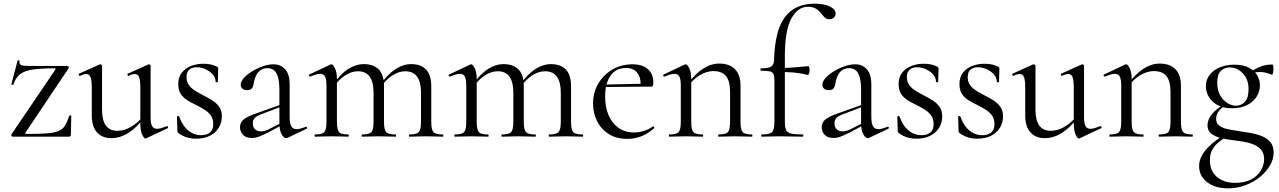

<svg xmlns="http://www.w3.org/2000/svg" viewBox="-20 -746 6983 1048"><path d="M42 -12 282 -366Q286 -373 277 -373Q204 -373 159 -366.5Q114 -360 89.5 -341Q65 -322 53 -284Q52 -281 46.5 -282.5Q41 -284 42 -286L76 -415Q77 -417 83 -416.5Q89 -416 87 -414Q83 -397 94.5 -391.5Q106 -386 135 -386Q171 -386 223.5 -386Q276 -386 347 -386Q351 -386 354 -382Q357 -378 355 -374L119 -22Q115 -15 124 -15Q193 -15 234.5 -18Q276 -21 299 -30.5Q322 -40 334.5 -60Q347 -80 358 -114Q359 -116 364 -116Q369 -116 369 -114L367 -11Q367 -7 364.5 -3.5Q362 0 358 0Q311 0 258 0Q205 0 152 0Q99 0 49 0Q45 0 42.5 -4Q40 -8 42 -12Z M587 8Q538 8 509.5 -23.5Q481 -55 481 -115V-268Q481 -307 474.5 -324.5Q468 -342 451 -342Q437 -342 417 -332Q413 -331 410.5 -337Q408 -343 412 -344L523 -394Q525 -395 527 -395Q530 -395 533.5 -392.5Q537 -390 537 -387V-148Q537 -89 558 -60.5Q579 -32 621 -32Q659 -32 697.5 -55Q736 -78 765 -117L770 -106Q724 -47 679.5 -19.5Q635 8 587 8ZM802 -387V-107Q802 -73 810 -58Q818 -43 837 -43Q847 -43 859.5 -46.5Q872 -50 890 -57Q895 -59 897 -53.5Q899 -48 895 -46L778 9Q776 10 774 10Q766 10 756 -11.5Q746 -33 746 -73V-268Q746 -307 739.5 -324.5Q733 -342 716 -342Q702 -342 682 -332Q678 -331 676 -337Q674 -343 678 -344L789 -394Q791 -395 792 -395Q795 -395 798.5 -392.5Q802 -390 802 -387Z M998 -325Q998 -299 1011.5 -281Q1025 -263 1045.5 -250.5Q1066 -238 1089 -226Q1115 -213 1138 -198.5Q1161 -184 1176 -163.5Q1191 -143 1191 -110Q1191 -78 1175 -50.5Q1159 -23 1127.5 -6Q1096 11 1050 11Q1025 11 1002 4.5Q979 -2 954 -19Q952 -21 950 -24Q948 -27 948 -31L946 -109Q946 -112 951.5 -112.5Q957 -113 958 -110Q970 -76 988 -53.5Q1006 -31 1029 -19.5Q1052 -8 1078 -8Q1110 -8 1127.5 -24Q1145 -40 1144 -71Q1143 -100 1129 -118Q1115 -136 1094.5 -148.5Q1074 -161 1052 -172Q1027 -184 1004.5 -197.5Q982 -211 967.5 -232Q953 -253 953 -287Q953 -326 973 -350.5Q993 -375 1024 -386.5Q1055 -398 1089 -398Q1108 -398 1126 -395Q1144 -392 1162 -383Q1171 -380 1171 -372Q1171 -356 1170 -338.5Q1169 -321 1169 -299Q1169 -297 1163 -297Q1157 -297 1157 -299Q1157 -322 1141 -340Q1125 -358 1101 -368.5Q1077 -379 1053 -379Q1029 -379 1013.5 -366Q998 -353 998 -325Z M1550 6Q1546 8 1542 8Q1529 8 1517 -13.5Q1505 -35 1505 -76V-255Q1505 -302 1496.5 -328Q1488 -354 1473.5 -364Q1459 -374 1441 -374Q1416 -374 1400 -361.5Q1384 -349 1376 -330Q1368 -311 1365 -292Q1364 -278 1356.5 -266Q1349 -254 1328 -254Q1312 -254 1303 -262Q1294 -270 1294 -284Q1294 -302 1312 -321.5Q1330 -341 1357.5 -357.5Q1385 -374 1415.5 -384.5Q1446 -395 1473 -395Q1511 -395 1536 -368.5Q1561 -342 1561 -285V-108Q1561 -73 1570 -57Q1579 -41 1599 -41Q1617 -41 1649 -54Q1654 -56 1656 -50.5Q1658 -45 1653 -43ZM1354 7Q1322 7 1306 -10.5Q1290 -28 1290 -51Q1290 -79 1312 -95.5Q1334 -112 1384 -129L1515 -176L1518 -165L1402 -121Q1379 -112 1369.5 -101Q1360 -90 1360 -73Q1360 -52 1372 -40.5Q1384 -29 1403 -29Q1414 -29 1424 -31.5Q1434 -34 1444 -39L1529 -82L1531 -70L1444 -23Q1414 -8 1394 -0.5Q1374 7 1354 7Z M2215 0Q2212 0 2212 -6Q2212 -12 2215 -12Q2254 -12 2266 -25.5Q2278 -39 2278 -81V-240Q2278 -357 2192 -357Q2156 -357 2120.5 -333.5Q2085 -310 2058 -270L2054 -282Q2097 -342 2139 -369Q2181 -396 2225 -396Q2277 -396 2305.5 -366.5Q2334 -337 2334 -275V-81Q2334 -39 2345.5 -25.5Q2357 -12 2397 -12Q2400 -12 2400 -6Q2400 0 2397 0Q2380 0 2356 -1Q2332 -2 2306 -2Q2280 -2 2256.5 -1Q2233 0 2215 0ZM1957 0Q1954 0 1954 -6Q1954 -12 1957 -12Q1996 -12 2007.5 -25.5Q2019 -39 2019 -81V-240Q2019 -357 1934 -357Q1898 -357 1862.5 -333.5Q1827 -310 1800 -270L1796 -282Q1838 -342 1880 -369Q1922 -396 1966 -396Q2018 -396 2047 -367Q2076 -338 2076 -277V-81Q2076 -39 2087.5 -25.5Q2099 -12 2139 -12Q2142 -12 2142 -6Q2142 0 2139 0Q2121 0 2097.5 -1Q2074 -2 2048 -2Q2022 -2 1998 -1Q1974 0 1957 0ZM1700 0Q1697 0 1697 -6Q1697 -12 1700 -12Q1739 -12 1750.5 -25.5Q1762 -39 1762 -81V-279Q1762 -312 1754.5 -327.5Q1747 -343 1727 -343Q1717 -343 1703.5 -339Q1690 -335 1673 -328Q1669 -327 1666.5 -332Q1664 -337 1668 -339L1784 -394Q1787 -395 1790 -395Q1797 -395 1808 -374Q1819 -353 1819 -313V-81Q1819 -39 1830.5 -25.5Q1842 -12 1881 -12Q1884 -12 1884 -6Q1884 0 1881 0Q1864 0 1840.5 -1Q1817 -2 1791 -2Q1765 -2 1741 -1Q1717 0 1700 0Z M2978 0Q2975 0 2975 -6Q2975 -12 2978 -12Q3017 -12 3029 -25.5Q3041 -39 3041 -81V-240Q3041 -357 2955 -357Q2919 -357 2883.5 -333.5Q2848 -310 2821 -270L2817 -282Q2860 -342 2902 -369Q2944 -396 2988 -396Q3040 -396 3068.5 -366.5Q3097 -337 3097 -275V-81Q3097 -39 3108.5 -25.5Q3120 -12 3160 -12Q3163 -12 3163 -6Q3163 0 3160 0Q3143 0 3119 -1Q3095 -2 3069 -2Q3043 -2 3019.5 -1Q2996 0 2978 0ZM2720 0Q2717 0 2717 -6Q2717 -12 2720 -12Q2759 -12 2770.5 -25.5Q2782 -39 2782 -81V-240Q2782 -357 2697 -357Q2661 -357 2625.5 -333.5Q2590 -310 2563 -270L2559 -282Q2601 -342 2643 -369Q2685 -396 2729 -396Q2781 -396 2810 -367Q2839 -338 2839 -277V-81Q2839 -39 2850.5 -25.5Q2862 -12 2902 -12Q2905 -12 2905 -6Q2905 0 2902 0Q2884 0 2860.5 -1Q2837 -2 2811 -2Q2785 -2 2761 -1Q2737 0 2720 0ZM2463 0Q2460 0 2460 -6Q2460 -12 2463 -12Q2502 -12 2513.5 -25.5Q2525 -39 2525 -81V-279Q2525 -312 2517.5 -327.5Q2510 -343 2490 -343Q2480 -343 2466.5 -339Q2453 -335 2436 -328Q2432 -327 2429.5 -332Q2427 -337 2431 -339L2547 -394Q2550 -395 2553 -395Q2560 -395 2571 -374Q2582 -353 2582 -313V-81Q2582 -39 2593.5 -25.5Q2605 -12 2644 -12Q2647 -12 2647 -6Q2647 0 2644 0Q2627 0 2603.5 -1Q2580 -2 2554 -2Q2528 -2 2504 -1Q2480 0 2463 0Z M3405 12Q3343 12 3301 -15.5Q3259 -43 3238 -87Q3217 -131 3217 -180Q3217 -241 3245.5 -289.5Q3274 -338 3322.5 -366.5Q3371 -395 3432 -395Q3487 -395 3516.5 -368.5Q3546 -342 3546 -296Q3546 -285 3544 -279Q3542 -273 3534 -273H3476Q3480 -322 3458.5 -348.5Q3437 -375 3398 -375Q3342 -375 3312.5 -333Q3283 -291 3283 -219Q3283 -162 3301.5 -118Q3320 -74 3355.5 -48.5Q3391 -23 3440 -23Q3466 -23 3493 -31Q3520 -39 3544 -56Q3546 -58 3549.5 -53.5Q3553 -49 3551 -46Q3515 -15 3479 -1.5Q3443 12 3405 12ZM3265 -271 3264 -284 3492 -289V-273Z M3903 0Q3900 0 3900 -6Q3900 -12 3903 -12Q3942 -12 3953.5 -25.5Q3965 -39 3965 -81V-243Q3965 -303 3943 -330.5Q3921 -358 3873 -358Q3837 -358 3799 -335Q3761 -312 3734 -272L3730 -284Q3774 -343 3817.5 -371Q3861 -399 3906 -399Q3961 -399 3991.5 -368.5Q4022 -338 4022 -277V-81Q4022 -39 4033.5 -25.5Q4045 -12 4084 -12Q4087 -12 4087 -6Q4087 0 4084 0Q4067 0 4043.5 -1Q4020 -2 3994 -2Q3968 -2 3944 -1Q3920 0 3903 0ZM3634 0Q3631 0 3631 -6Q3631 -12 3634 -12Q3673 -12 3684.5 -25.5Q3696 -39 3696 -81V-279Q3696 -312 3688.5 -327.5Q3681 -343 3661 -343Q3651 -343 3637.5 -339Q3624 -335 3607 -328Q3603 -327 3600.5 -332Q3598 -337 3602 -339L3718 -394Q3721 -395 3724 -395Q3731 -395 3742 -374Q3753 -353 3753 -313V-81Q3753 -39 3764.5 -25.5Q3776 -12 3815 -12Q3818 -12 3818 -6Q3818 0 3815 0Q3798 0 3774.5 -1Q3751 -2 3725 -2Q3699 -2 3675 -1Q3651 0 3634 0Z M4138 0Q4135 0 4135 -6Q4135 -12 4138 -12Q4181 -12 4194 -25Q4207 -38 4207 -81V-306Q4207 -330 4202 -341.5Q4197 -353 4182 -356.5Q4167 -360 4134 -360Q4131 -360 4131 -366.5Q4131 -373 4134 -373Q4176 -373 4190 -383Q4204 -393 4205 -418Q4210 -584 4266 -655Q4322 -726 4425 -726Q4478 -726 4509.5 -710.5Q4541 -695 4541 -673Q4541 -657 4530.5 -649Q4520 -641 4506 -641Q4494 -641 4485.5 -647.5Q4477 -654 4467 -667Q4452 -687 4434.5 -698Q4417 -709 4390 -709Q4335 -709 4299.5 -645Q4264 -581 4264 -439V-81Q4264 -52 4270.5 -37Q4277 -22 4298 -17Q4319 -12 4362 -12Q4365 -12 4365 -6Q4365 0 4362 0Q4329 0 4298 -1Q4267 -2 4234 -2Q4208 -2 4182.5 -1Q4157 0 4138 0ZM4389 -337Q4350 -347 4314.5 -350Q4279 -353 4239 -353V-375Q4278 -375 4314.5 -378Q4351 -381 4392 -385Q4395 -385 4397 -378Q4399 -371 4399 -361Q4399 -354 4396 -345Q4393 -336 4389 -337Z M4725 6Q4721 8 4717 8Q4704 8 4692 -13.5Q4680 -35 4680 -76V-255Q4680 -302 4671.5 -328Q4663 -354 4648.5 -364Q4634 -374 4616 -374Q4591 -374 4575 -361.5Q4559 -349 4551 -330Q4543 -311 4540 -292Q4539 -278 4531.5 -266Q4524 -254 4503 -254Q4487 -254 4478 -262Q4469 -270 4469 -284Q4469 -302 4487 -321.5Q4505 -341 4532.5 -357.5Q4560 -374 4590.5 -384.5Q4621 -395 4648 -395Q4686 -395 4711 -368.5Q4736 -342 4736 -285V-108Q4736 -73 4745 -57Q4754 -41 4774 -41Q4792 -41 4824 -54Q4829 -56 4831 -50.5Q4833 -45 4828 -43ZM4529 7Q4497 7 4481 -10.5Q4465 -28 4465 -51Q4465 -79 4487 -95.5Q4509 -112 4559 -129L4690 -176L4693 -165L4577 -121Q4554 -112 4544.5 -101Q4535 -90 4535 -73Q4535 -52 4547 -40.5Q4559 -29 4578 -29Q4589 -29 4599 -31.5Q4609 -34 4619 -39L4704 -82L4706 -70L4619 -23Q4589 -8 4569 -0.5Q4549 7 4529 7Z M4930 -325Q4930 -299 4943.5 -281Q4957 -263 4977.5 -250.5Q4998 -238 5021 -226Q5047 -213 5070 -198.5Q5093 -184 5108 -163.5Q5123 -143 5123 -110Q5123 -78 5107 -50.5Q5091 -23 5059.5 -6Q5028 11 4982 11Q4957 11 4934 4.5Q4911 -2 4886 -19Q4884 -21 4882 -24Q4880 -27 4880 -31L4878 -109Q4878 -112 4883.5 -112.5Q4889 -113 4890 -110Q4902 -76 4920 -53.5Q4938 -31 4961 -19.5Q4984 -8 5010 -8Q5042 -8 5059.5 -24Q5077 -40 5076 -71Q5075 -100 5061 -118Q5047 -136 5026.5 -148.5Q5006 -161 4984 -172Q4959 -184 4936.5 -197.5Q4914 -211 4899.5 -232Q4885 -253 4885 -287Q4885 -326 4905 -350.5Q4925 -375 4956 -386.5Q4987 -398 5021 -398Q5040 -398 5058 -395Q5076 -392 5094 -383Q5103 -380 5103 -372Q5103 -356 5102 -338.5Q5101 -321 5101 -299Q5101 -297 5095 -297Q5089 -297 5089 -299Q5089 -322 5073 -340Q5057 -358 5033 -368.5Q5009 -379 4985 -379Q4961 -379 4945.5 -366Q4930 -353 4930 -325Z M5262 -325Q5262 -299 5275.5 -281Q5289 -263 5309.5 -250.5Q5330 -238 5353 -226Q5379 -213 5402 -198.5Q5425 -184 5440 -163.5Q5455 -143 5455 -110Q5455 -78 5439 -50.5Q5423 -23 5391.5 -6Q5360 11 5314 11Q5289 11 5266 4.5Q5243 -2 5218 -19Q5216 -21 5214 -24Q5212 -27 5212 -31L5210 -109Q5210 -112 5215.5 -112.5Q5221 -113 5222 -110Q5234 -76 5252 -53.5Q5270 -31 5293 -19.5Q5316 -8 5342 -8Q5374 -8 5391.5 -24Q5409 -40 5408 -71Q5407 -100 5393 -118Q5379 -136 5358.5 -148.5Q5338 -161 5316 -172Q5291 -184 5268.5 -197.5Q5246 -211 5231.5 -232Q5217 -253 5217 -287Q5217 -326 5237 -350.5Q5257 -375 5288 -386.5Q5319 -398 5353 -398Q5372 -398 5390 -395Q5408 -392 5426 -383Q5435 -380 5435 -372Q5435 -356 5434 -338.5Q5433 -321 5433 -299Q5433 -297 5427 -297Q5421 -297 5421 -299Q5421 -322 5405 -340Q5389 -358 5365 -368.5Q5341 -379 5317 -379Q5293 -379 5277.5 -366Q5262 -353 5262 -325Z M5682 8Q5633 8 5604.5 -23.5Q5576 -55 5576 -115V-268Q5576 -307 5569.5 -324.5Q5563 -342 5546 -342Q5532 -342 5512 -332Q5508 -331 5505.5 -337Q5503 -343 5507 -344L5618 -394Q5620 -395 5622 -395Q5625 -395 5628.5 -392.5Q5632 -390 5632 -387V-148Q5632 -89 5653 -60.5Q5674 -32 5716 -32Q5754 -32 5792.5 -55Q5831 -78 5860 -117L5865 -106Q5819 -47 5774.5 -19.5Q5730 8 5682 8ZM5897 -387V-107Q5897 -73 5905 -58Q5913 -43 5932 -43Q5942 -43 5954.5 -46.5Q5967 -50 5985 -57Q5990 -59 5992 -53.5Q5994 -48 5990 -46L5873 9Q5871 10 5869 10Q5861 10 5851 -11.5Q5841 -33 5841 -73V-268Q5841 -307 5834.5 -324.5Q5828 -342 5811 -342Q5797 -342 5777 -332Q5773 -331 5771 -337Q5769 -343 5773 -344L5884 -394Q5886 -395 5887 -395Q5890 -395 5893.5 -392.5Q5897 -390 5897 -387Z M6307 0Q6304 0 6304 -6Q6304 -12 6307 -12Q6346 -12 6357.5 -25.5Q6369 -39 6369 -81V-243Q6369 -303 6347 -330.5Q6325 -358 6277 -358Q6241 -358 6203 -335Q6165 -312 6138 -272L6134 -284Q6178 -343 6221.5 -371Q6265 -399 6310 -399Q6365 -399 6395.5 -368.5Q6426 -338 6426 -277V-81Q6426 -39 6437.5 -25.5Q6449 -12 6488 -12Q6491 -12 6491 -6Q6491 0 6488 0Q6471 0 6447.5 -1Q6424 -2 6398 -2Q6372 -2 6348 -1Q6324 0 6307 0ZM6038 0Q6035 0 6035 -6Q6035 -12 6038 -12Q6077 -12 6088.5 -25.5Q6100 -39 6100 -81V-279Q6100 -312 6092.5 -327.5Q6085 -343 6065 -343Q6055 -343 6041.5 -339Q6028 -335 6011 -328Q6007 -327 6004.5 -332Q6002 -337 6006 -339L6122 -394Q6125 -395 6128 -395Q6135 -395 6146 -374Q6157 -353 6157 -313V-81Q6157 -39 6168.5 -25.5Q6180 -12 6219 -12Q6222 -12 6222 -6Q6222 0 6219 0Q6202 0 6178.5 -1Q6155 -2 6129 -2Q6103 -2 6079 -1Q6055 0 6038 0Z M6683 282Q6611 282 6568 247.5Q6525 213 6525 161Q6525 129 6542.5 99Q6560 69 6594 39.5Q6628 10 6678 -20L6688 -9Q6663 7 6639 24.5Q6615 42 6599.5 66.5Q6584 91 6584 129Q6584 186 6621.5 219Q6659 252 6723 252Q6774 252 6809 233.5Q6844 215 6862 185Q6880 155 6880 123Q6880 91 6864 72Q6848 53 6822 42.5Q6796 32 6764.5 27Q6733 22 6702 18Q6671 14 6641 6.5Q6611 -1 6591 -17Q6571 -33 6571 -62Q6571 -94 6595.5 -123Q6620 -152 6654 -172L6661 -165Q6641 -153 6629.5 -135Q6618 -117 6618 -97Q6618 -74 6634.5 -61Q6651 -48 6677.5 -42Q6704 -36 6732 -32Q6767 -27 6802 -21Q6837 -15 6866.5 -3.5Q6896 8 6914 29.5Q6932 51 6932 88Q6932 122 6912.5 156Q6893 190 6859 218.5Q6825 247 6779.5 264.5Q6734 282 6683 282ZM6706 -155Q6659 -155 6627.5 -171.5Q6596 -188 6579 -216Q6562 -244 6562 -275Q6562 -310 6582 -336.5Q6602 -363 6637.5 -378Q6673 -393 6717 -393Q6768 -393 6799 -375.5Q6830 -358 6843.5 -332.5Q6857 -307 6857 -280Q6857 -246 6838.5 -217.5Q6820 -189 6786 -172Q6752 -155 6706 -155ZM6727 -169Q6754 -169 6774.5 -189.5Q6795 -210 6795 -260Q6795 -314 6763.5 -346Q6732 -378 6692 -378Q6664 -378 6644 -359Q6624 -340 6624 -296Q6624 -256 6639 -228Q6654 -200 6678 -184.5Q6702 -169 6727 -169ZM6800 -318 6801 -351Q6831 -371 6860.5 -382.5Q6890 -394 6926 -394Q6928 -394 6929.5 -387Q6931 -380 6931 -372Q6931 -361 6928.5 -348.5Q6926 -336 6922 -338Q6912 -342 6895 -347.5Q6878 -353 6856 -353Q6843 -353 6831.5 -351Q6820 -349 6809 -346Z"/></svg>

Font: Cormorant Light
Style: Regular
Weight: 400
Version: Version 4.000